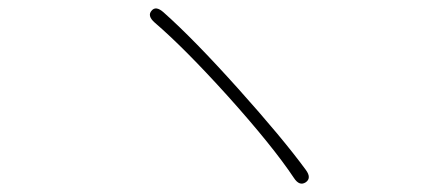

<svg xmlns="http://www.w3.org/2000/svg" viewBox="-20 -570 1040 452"><path d="M700 -141Q685 -131 672 -151Q622 -226 517 -343Q414 -457 344 -517Q326 -533 337 -545Q347 -557 365 -541Q436 -478 540.5 -361.5Q645 -245 700 -170Q714 -151 700 -141Z"/></svg>

Font: Resource Han Rounded KR ExtraLight
Style: Regular
Weight: 250
Designer: Cyano Hao (round all glyphs); Ryoko NISHIZUKA 西塚涼子 (kana, bopomofo & ideographs); Paul D. Hunt (Latin, Greek & Cyrillic)
Foundry: Cyano Hao
Version: 0.990